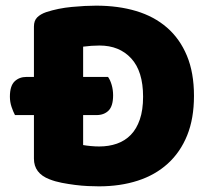

<svg xmlns="http://www.w3.org/2000/svg" viewBox="-20 -643 741 679"><path d="M330 16Q313 16 291 15Q269 14 245.5 11Q222 8 198.5 3.5Q175 -1 155 -9Q100 -30 100 -82V-236H33Q27 -247 21 -264.5Q15 -282 15 -301Q15 -339 31.5 -355Q48 -371 74 -371H100V-549Q100 -570 111.5 -581.5Q123 -593 143 -600Q186 -614 234 -618.5Q282 -623 320 -623Q398 -623 461.5 -604Q525 -585 570.5 -545.5Q616 -506 641 -446Q666 -386 666 -304Q666 -224 642 -164.5Q618 -105 573.5 -64.5Q529 -24 467 -4Q405 16 330 16ZM274 -130Q285 -128 301 -126.5Q317 -125 331 -125Q365 -125 393.5 -135Q422 -145 442.5 -166Q463 -187 474.5 -220.5Q486 -254 486 -301Q486 -391 444 -436.5Q402 -482 332 -482Q318 -482 303.5 -481Q289 -480 274 -478V-371H362Q370 -360 375 -342.5Q380 -325 380 -306Q380 -268 364 -252Q348 -236 321 -236H274Z"/></svg>

Font: Baloo Chettan
Style: Regular
Weight: 400
Designer: Maithili Shingre and Ek Type
Foundry: Ek Type
Version: Version 1.443;PS 1.000;hotconv 16.6.51;makeotf.lib2.5.65220;